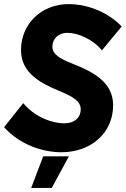

<svg xmlns="http://www.w3.org/2000/svg" viewBox="-24 -734 617 942"><path d="M277 13C422 13 531 -81 531 -218C531 -329 436 -380 338 -419C272 -445 233 -466 233 -505C233 -544 263 -573 306 -573C360 -573 433 -540 476 -487L573 -604C496 -684 391 -714 314 -714C179 -714 79 -617 79 -488C79 -374 179 -324 269 -287C325 -263 372 -241 372 -198C372 -157 341 -129 293 -129C225 -129 143 -164 90 -228L-4 -110C75 -22 188 13 277 13ZM129 188H230L314 33H188Z"/></svg>

Font: Fixel Text 20240404
Style: Bold Italic
Weight: 700
Width: 4
Italic angle: -10°
Designer: AlfaBravo + MacPaw
Foundry: Kyrylo Tkachov, Marchela Mozhyna, Serhii Makarenko, Maria Weinstein, Zakhar Kryvoshyya
Version: Version 1.211;Glyphs 3.2 (3225)